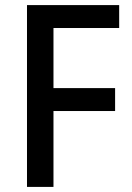

<svg xmlns="http://www.w3.org/2000/svg" viewBox="-20 -734 517 754"><path d="M190 0V-298H432V-388H190V-624H448V-714H86V0Z"/></svg>

Font: Noto Sans Devanagari UI SemiCondensed Medium
Style: Regular
Weight: 500
Width: 4
Designer: Jelle Bosma - Monotype Design Team
Foundry: Monotype Imaging Inc.
Version: Version 2.004